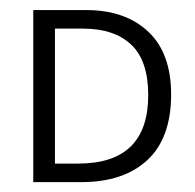

<svg xmlns="http://www.w3.org/2000/svg" viewBox="-20 -369 396 389"><path d="M326.7 -177.7Q326.7 -89.4 278.6 -44.7Q230.5 0 144.5 0H47.4V-348.6H154.8Q233.4 -348.6 280 -305.2Q326.7 -261.7 326.7 -177.7ZM280.3 -176.3Q280.3 -246.1 245.8 -278.6Q211.4 -311 148.4 -311H91.3V-37.6H138.7Q280.3 -37.6 280.3 -176.3Z"/></svg>

Font: NotoSansOldHungarianUI
Style: Regular
Weight: 400
Designer: Monotype Design Team
Foundry: Monotype Imaging Inc.
Version: Version 1001.000; ttfautohint (v1.8.4.7-5d5b)